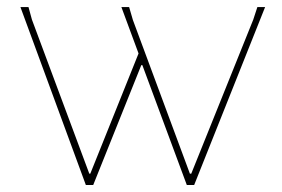

<svg xmlns="http://www.w3.org/2000/svg" viewBox="-20 -526 803 546"><path d="M245.1 0H224.1L38.1 -505.9H61L70.8 -470.2L233.9 -32.2H236.8L374 -374L325.2 -505.9H347.2L357.9 -469.2L520 -32.2H523.9L700.2 -470.2L711.9 -505.9H733.9L532.2 0H511.2L384.8 -340.8H381.8Z"/></svg>

Font: Datalegreya
Style: Gradient
Weight: 400
Designer: Figs Lab
Foundry: Figs Lab
Version: Version 1.002;PS 001.002;hotconv 1.0.70;makeotf.lib2.5.58329